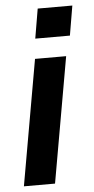

<svg xmlns="http://www.w3.org/2000/svg" viewBox="-52 -730 375 762"><g transform="rotate(-5 136.0 -349.0)"><path d="M12 0H136L224 -500H100ZM108 -580H246L266 -698H128Z"/></g></svg>

Font: Uncut Sans Semibold
Style: Italic
Weight: 600
Italic angle: -10°
Designer: Kasper Nordkvist
Foundry: Uncut Type
Version: Version 1.111;FEAKit 1.0